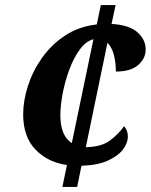

<svg xmlns="http://www.w3.org/2000/svg" viewBox="-20 -734 592 754"><path d="M243 -86Q169 -96 120 -146Q71 -196 71 -285Q71 -338 89.5 -396Q108 -454 144.5 -506Q181 -558 235 -594Q289 -630 360 -638L376 -714H434L418 -640Q488 -636 520 -607Q552 -578 552 -541Q553 -506 523.5 -479.5Q494 -453 435 -453Q435 -489 427 -519Q419 -549 402 -566L317 -156Q378 -157 411.5 -182Q445 -207 467 -238Q473 -233 477.5 -222Q482 -211 482 -197Q482 -172 462.5 -146.5Q443 -121 403 -103Q363 -85 300 -83L283 0H225ZM347 -580Q317 -572 293 -539Q269 -506 252 -460Q235 -414 226 -366Q217 -318 217 -282Q217 -201 262 -172Z"/></svg>

Font: Noto Serif SemiCondensed
Style: Bold Italic
Weight: 700
Width: 4
Italic angle: -12°
Designer: Monotype Design Team
Foundry: Monotype Imaging Inc.
Version: Version 2.014